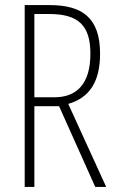

<svg xmlns="http://www.w3.org/2000/svg" viewBox="-20 -734 456 754"><path d="M175 -714H77V0H115V-317H212L354 0H397L248 -326C332 -350 373 -414 373 -523C373 -664 303 -714 175 -714ZM173 -679C289 -679 335 -633 335 -523C335 -402 279 -352 194 -352H115V-679Z"/></svg>

Font: Noto Sans Sinhala UI ExtraCondensed ExtraLight
Style: Regular
Weight: 200
Width: 2
Designer: Jelle Bosma - Monotype Design Team
Foundry: Monotype Imaging Inc.
Version: Version 2.006